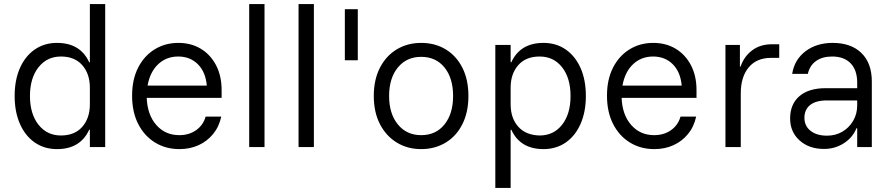

<svg xmlns="http://www.w3.org/2000/svg" viewBox="-20 -720 4365 940"><path d="M259.2 10Q196.7 10 150 -22.5Q103.3 -55 77.5 -113.8Q51.7 -172.5 51.7 -250Q51.7 -328.3 77.5 -386.7Q103.3 -445 150 -477.5Q196.7 -510 259.2 -510Q373.3 -510 416.7 -415H420V-700H495V0H420V-85H416.7Q373.3 10 259.2 10ZM278.3 -56.7Q345.8 -56.7 382.9 -99.2Q420 -141.7 420 -209.2V-290.8Q420 -358.3 382.9 -400.8Q345.8 -443.3 278.3 -443.3Q210 -443.3 168.3 -390.4Q126.7 -337.5 126.7 -250Q126.7 -162.5 168.3 -109.6Q210 -56.7 278.3 -56.7Z M858.3 10Q791.7 10 739.2 -22.1Q686.7 -54.2 656.7 -112.9Q626.7 -171.7 626.7 -251.7Q626.7 -330.8 656.2 -388.8Q685.8 -446.7 737.1 -478.3Q788.3 -510 853.3 -510Q915 -510 962.5 -481.7Q1010 -453.3 1037.5 -401.2Q1065 -349.2 1065 -278.3V-240.8H698.3Q701.7 -157.5 745.4 -107.9Q789.2 -58.3 857.5 -58.3Q905.8 -58.3 940.4 -82.9Q975 -107.5 986.7 -149.2H1063.3Q1052.5 -99.2 1023.3 -63.8Q994.2 -28.3 952.1 -9.2Q910 10 858.3 10ZM702.5 -300.8H992.5Q986.7 -367.5 948.8 -405.4Q910.8 -443.3 852.5 -443.3Q794.2 -443.3 754.2 -405.4Q714.2 -367.5 702.5 -300.8Z M1200 0V-700H1275V0Z M1441.7 0V-700H1516.7V0Z M1668.3 -425V-675H1731.7V-425Z M2041.7 10Q1975 10 1922.5 -22.1Q1870 -54.2 1840 -112.5Q1810 -170.8 1810 -250Q1810 -330 1840 -388.3Q1870 -446.7 1922.5 -478.3Q1975 -510 2041.7 -510Q2110 -510 2162.1 -478.3Q2214.2 -446.7 2243.8 -388.3Q2273.3 -330 2273.3 -250Q2273.3 -170.8 2243.8 -112.1Q2214.2 -53.3 2161.7 -21.7Q2109.2 10 2041.7 10ZM2041.7 -58.3Q2114.2 -58.3 2156.2 -110.8Q2198.3 -163.3 2198.3 -250Q2198.3 -337.5 2156.2 -389.6Q2114.2 -441.7 2041.7 -441.7Q1970.8 -441.7 1927.9 -389.6Q1885 -337.5 1885 -250Q1885 -163.3 1927.9 -110.8Q1970.8 -58.3 2041.7 -58.3Z M2405 200V-500H2480V-415H2483.3Q2526.7 -510 2640.8 -510Q2703.3 -510 2750 -477.5Q2796.7 -445 2822.5 -386.7Q2848.3 -328.3 2848.3 -250Q2848.3 -172.5 2822.5 -113.8Q2796.7 -55 2750 -22.5Q2703.3 10 2640.8 10Q2526.7 10 2483.3 -85H2480V200ZM2621.7 -56.7Q2690.8 -56.7 2732.1 -109.6Q2773.3 -162.5 2773.3 -250Q2773.3 -337.5 2732.1 -390.4Q2690.8 -443.3 2621.7 -443.3Q2554.2 -443.3 2517.1 -400.8Q2480 -358.3 2480 -290.8V-209.2Q2480 -141.7 2517.1 -100Q2554.2 -58.3 2621.7 -56.7Z M3183.3 10Q3116.7 10 3064.2 -22.1Q3011.7 -54.2 2981.7 -112.9Q2951.7 -171.7 2951.7 -251.7Q2951.7 -330.8 2981.2 -388.8Q3010.8 -446.7 3062.1 -478.3Q3113.3 -510 3178.3 -510Q3240 -510 3287.5 -481.7Q3335 -453.3 3362.5 -401.2Q3390 -349.2 3390 -278.3V-240.8H3023.3Q3026.7 -157.5 3070.4 -107.9Q3114.2 -58.3 3182.5 -58.3Q3230.8 -58.3 3265.4 -82.9Q3300 -107.5 3311.7 -149.2H3388.3Q3377.5 -99.2 3348.3 -63.8Q3319.2 -28.3 3277.1 -9.2Q3235 10 3183.3 10ZM3027.5 -300.8H3317.5Q3311.7 -367.5 3273.8 -405.4Q3235.8 -443.3 3177.5 -443.3Q3119.2 -443.3 3079.2 -405.4Q3039.2 -367.5 3027.5 -300.8Z M3531.7 0V-500H3602.5V-394.2H3605.8Q3622.5 -443.3 3662.1 -473.3Q3701.7 -503.3 3759.2 -503.3H3795V-436.7H3755Q3684.2 -436.7 3645.4 -390Q3606.7 -343.3 3606.7 -263.3V0Z M4014.2 9.2Q3940.8 9.2 3894.6 -32.5Q3848.3 -74.2 3848.3 -140Q3848.3 -210 3893.8 -249.2Q3939.2 -288.3 4022.5 -288.3H4176.7V-315Q4176.7 -376.7 4144.6 -410Q4112.5 -443.3 4054.2 -443.3Q4005.8 -443.3 3975 -421.2Q3944.2 -399.2 3935 -358.3H3858.3Q3869.2 -427.5 3923.3 -468.8Q3977.5 -510 4056.7 -510Q4146.7 -510 4197.5 -460.4Q4248.3 -410.8 4248.3 -320.8V0H4176.7V-92.5H4173.3Q4154.2 -45.8 4110.8 -18.3Q4067.5 9.2 4014.2 9.2ZM4029.2 -55.8Q4070.8 -55.8 4104.2 -75.4Q4137.5 -95 4157.1 -128.8Q4176.7 -162.5 4176.7 -204.2V-228.3H4028.3Q3974.2 -228.3 3946.2 -205.8Q3918.3 -183.3 3918.3 -143.3Q3918.3 -103.3 3948.3 -79.6Q3978.3 -55.8 4029.2 -55.8Z"/></svg>

Font: Funnel Sans Light
Style: Regular
Weight: 300
Designer: NORD ID, Kristian Moeller
Foundry: Dicotype
Version: Version 1.000